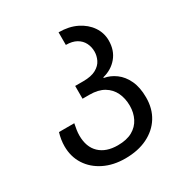

<svg xmlns="http://www.w3.org/2000/svg" viewBox="-171 -852 937 989"><g transform="rotate(-30 297.5 -357.5)"><path d="M291 10Q220 10 165.5 -17Q111 -44 80.5 -91.5Q50 -139 50 -201Q50 -220 53 -239.5Q56 -259 62 -279H153Q149 -260 146.5 -243Q144 -226 144 -211Q144 -142 183 -105Q222 -68 291 -68Q344 -68 378 -87Q412 -106 429 -139.5Q446 -173 446 -214Q446 -258 429.5 -292.5Q413 -327 379.5 -347Q346 -367 294 -367H253V-443H301Q349 -443 377 -458.5Q405 -474 416.5 -498Q428 -522 428 -547Q428 -575 416 -598.5Q404 -622 379.5 -636Q355 -650 317 -650V-725Q378 -725 423.5 -702.5Q469 -680 494.5 -642.5Q520 -605 520 -560Q520 -501 487 -461.5Q454 -422 401 -409V-405Q437 -399 469 -375.5Q501 -352 520.5 -310.5Q540 -269 540 -209Q540 -143 509.5 -94Q479 -45 423 -17.5Q367 10 291 10Z"/></g></svg>

Font: Noto Sans Ambassadori
Style: Regular
Weight: 400
Designer: Monotype Design Team
Foundry: Monotype Imaging Inc.
Version: Version 2.013